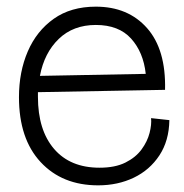

<svg xmlns="http://www.w3.org/2000/svg" viewBox="-20 -544 554 577"><path d="M275 13Q167 13 102 -57Q37 -127 37 -252Q37 -328 63.5 -389.5Q90 -451 141.5 -487.5Q193 -524 268 -524Q365 -524 422 -459.5Q479 -395 476 -274L94 -267Q94 -261 94 -253Q94 -153 142.5 -96.5Q191 -40 279 -40Q326 -40 357 -55.5Q388 -71 405.5 -95Q423 -119 429.5 -144.5Q436 -170 434 -189L489 -183Q488 -121 459 -77Q430 -33 382 -10Q334 13 275 13ZM268 -469Q200 -469 156.5 -427Q113 -385 100 -316L418 -322Q411 -387 374 -428Q337 -469 268 -469Z"/></svg>

Font: Bricolage Grotesque 48pt ExtraLight
Style: Regular
Weight: 200
Designer: Mathieu Triay
Foundry: Atelier Triay
Version: Version 1.000; ttfautohint (v1.8.4.7-5d5b);gftools[0.9.32]